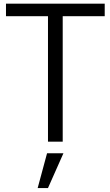

<svg xmlns="http://www.w3.org/2000/svg" viewBox="-20 -751 585 1018"><path d="M179.7 246.1 229.5 61.5H316.4L234.4 246.1ZM11.7 -665V-731.4H535.2V-665H312.5V0H234.4V-665Z"/></svg>

Font: Gothic A1
Style: Regular
Weight: 400
Designer: HanYang I&C Co.,Ltd.
Foundry: HanYang I&C Co.,Ltd.
Version: Version 2.50